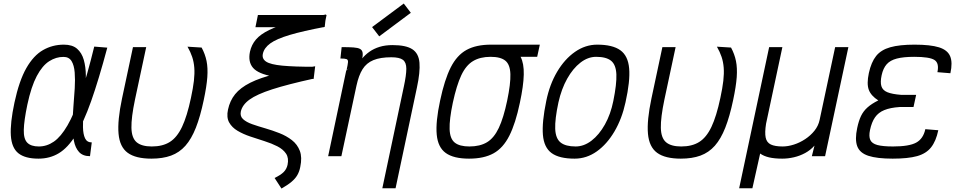

<svg xmlns="http://www.w3.org/2000/svg" viewBox="-20 -885 5440 1088"><path d="M500 -78 490 0Q449.5 0 428 -23.5Q406.5 -47 398.8 -87.2Q391 -127.5 391.2 -177.5Q391.5 -227.5 396 -281Q400.5 -334.5 403.5 -384.5Q406.5 -434.5 403.2 -474.8Q400 -515 385.5 -538.8Q371 -562.5 340 -562.5Q298 -563 259 -538.2Q220 -513.5 188.5 -454.2Q157 -395 135 -292Q116 -201 114.8 -149.5Q113.5 -98 134.5 -76.5Q155.5 -55 200 -55Q245.5 -55 285.2 -82.5Q325 -110 362.5 -174.5Q400 -239 437 -348.2Q474 -457.5 514 -621L588 -615Q539.5 -433.5 496.5 -312Q453.5 -190.5 409 -119Q364.5 -47.5 313.5 -16.8Q262.5 14 198 14Q122.5 14 84.2 -16.5Q46 -47 41.5 -117Q37 -187 62 -304Q88.5 -427.5 129.2 -499Q170 -570.5 223.8 -601.2Q277.5 -632 342 -632Q390 -632 416.8 -608.8Q443.5 -585.5 454.8 -545.8Q466 -506 466.5 -457Q467 -408 462.5 -355Q458 -302 453.8 -253Q449.5 -204 450.2 -164.2Q451 -124.5 462 -101.2Q473 -78 500 -78Z M838 14Q749 14 703.8 -19Q658.5 -52 651.8 -127Q645 -202 671.5 -327L733.5 -618H808.5L745 -321Q723.5 -218.5 724.8 -160.8Q726 -103 754.2 -79Q782.5 -55 840 -55Q901.5 -55 942.2 -80.5Q983 -106 1011.5 -166Q1040 -226 1062 -330Q1074 -385.5 1078.8 -427Q1083.5 -468.5 1081 -501.2Q1078.5 -534 1069 -562.5Q1059.5 -591 1042.5 -620.5L1122.5 -615.5Q1142.5 -578.5 1150.5 -539.2Q1158.5 -500 1154.8 -447.8Q1151 -395.5 1134.5 -318Q1115 -225 1090 -161.5Q1065 -98 1030.8 -59.2Q996.5 -20.5 949.2 -3.2Q902 14 838 14Z M1575 183.5 1536 123.5Q1571 106.5 1587.5 90Q1604 73.5 1609.5 49Q1617.5 10.5 1601 -14.2Q1584.5 -39 1551.8 -55.8Q1519 -72.5 1478.8 -85.2Q1438.5 -98 1398.2 -111.5Q1358 -125 1326.2 -143.8Q1294.5 -162.5 1278.5 -191.2Q1262.5 -220 1272 -264Q1282.5 -314 1312.2 -351Q1342 -388 1398.2 -416.2Q1454.5 -444.5 1544.8 -466.8Q1635 -489 1766 -509.5L1757.5 -439.5Q1610 -407 1522.5 -378.8Q1435 -350.5 1393.8 -320.5Q1352.5 -290.5 1344.5 -252Q1339.5 -226 1357.8 -209.5Q1376 -193 1409.2 -181.2Q1442.5 -169.5 1483.2 -157.8Q1524 -146 1563.5 -130.5Q1603 -115 1634 -91Q1665 -67 1679 -30.2Q1693 6.5 1681.5 61Q1676.5 87 1665 107Q1653.5 127 1632.2 145Q1611 163 1575 183.5ZM1757 -437.5Q1609.5 -437.5 1526.5 -452Q1443.5 -466.5 1414 -500.5Q1384.5 -534.5 1396.5 -592Q1405 -631.5 1430.5 -661.2Q1456 -691 1505.5 -715Q1555 -739 1633.8 -760.5Q1712.5 -782 1828 -803L1820 -732.5Q1695.5 -709 1621 -686.8Q1546.5 -664.5 1511.5 -639Q1476.5 -613.5 1469.5 -580Q1463.5 -552 1488 -535.8Q1512.5 -519.5 1579.5 -513Q1646.5 -506.5 1765.5 -506.5ZM1427.5 -731 1441.5 -800H1830.5L1816.5 -731Z M2146.5 182 2268.5 -394.5Q2282.5 -459.5 2282.5 -495.5Q2282.5 -531.5 2263 -546Q2243.5 -560.5 2197.5 -560.5Q2135 -560.5 2095.8 -544.2Q2056.5 -528 2034.5 -492.8Q2012.5 -457.5 2000 -399.5L1914.5 0H1839.5L1942 -485.5L2030.5 -551.5Q2049 -574.5 2073.8 -592Q2098.5 -609.5 2131 -619.5Q2163.5 -629.5 2204.5 -629.5Q2280.5 -629.5 2316.5 -606Q2352.5 -582.5 2357 -529.8Q2361.5 -477 2342.5 -388.5L2221.5 182ZM1944 -488.5Q1951 -519.5 1952 -533Q1953 -546.5 1943.8 -550Q1934.5 -553.5 1909 -553.5L1916 -618Q1957.5 -618 1982.8 -616.2Q2008 -614.5 2020.2 -607.8Q2032.5 -601 2034.8 -586.2Q2037 -571.5 2031.5 -545.5ZM2129 -679 2088.5 -731.5 2268 -865 2308 -812.5Z M2638 14Q2550.5 14 2506 -18Q2461.5 -50 2454.8 -122.2Q2448 -194.5 2474 -315Q2499 -433.5 2534 -502.8Q2569 -572 2623.5 -602Q2678 -632 2762 -632Q2827.5 -632 2869 -616Q2910.5 -600 2930 -563Q2949.5 -526 2948 -462.2Q2946.5 -398.5 2926 -303Q2901.5 -185.5 2866.2 -115.8Q2831 -46 2776.5 -16Q2722 14 2638 14ZM2640 -55Q2700 -55 2739.8 -79Q2779.5 -103 2806.5 -160Q2833.5 -217 2854 -315Q2874 -411 2872.2 -465Q2870.5 -519 2843.8 -541Q2817 -563 2760 -563Q2701 -563 2660.8 -539Q2620.5 -515 2594 -458.5Q2567.5 -402 2546 -303Q2526 -208 2527.8 -153.5Q2529.5 -99 2556.8 -77Q2584 -55 2640 -55ZM2754 -563 2769 -632H3039L3024 -563Z M3236 14Q3149 14 3105.8 -17.5Q3062.5 -49 3056.5 -120.8Q3050.5 -192.5 3075.5 -313Q3094.5 -406.5 3137 -478.2Q3179.5 -550 3238.2 -591Q3297 -632 3364 -632Q3451 -632 3495 -600.5Q3539 -569 3545.2 -497.5Q3551.5 -426 3524.5 -305Q3504.5 -212.5 3462 -140.2Q3419.5 -68 3361.8 -27Q3304 14 3236 14ZM3242 -55Q3289 -55 3332 -88Q3375 -121 3407.8 -179.5Q3440.5 -238 3455.5 -313Q3475 -409 3472.8 -463.5Q3470.5 -518 3443 -540.5Q3415.5 -563 3358 -563Q3311.5 -563 3269 -530Q3226.5 -497 3194 -439Q3161.5 -381 3144.5 -305Q3124 -209.5 3126.2 -154.8Q3128.5 -100 3156.8 -77.5Q3185 -55 3242 -55Z M3838 14Q3749 14 3703.8 -19Q3658.5 -52 3651.8 -127Q3645 -202 3671.5 -327L3733.5 -618H3808.5L3745 -321Q3723.5 -218.5 3724.8 -160.8Q3726 -103 3754.2 -79Q3782.5 -55 3840 -55Q3901.5 -55 3942.2 -80.5Q3983 -106 4011.5 -166Q4040 -226 4062 -330Q4074 -385.5 4078.8 -427Q4083.5 -468.5 4081 -501.2Q4078.5 -534 4069 -562.5Q4059.5 -591 4042.5 -620.5L4122.5 -615.5Q4142.5 -578.5 4150.5 -539.2Q4158.5 -500 4154.8 -447.8Q4151 -395.5 4134.5 -318Q4115 -225 4090 -161.5Q4065 -98 4030.8 -59.2Q3996.5 -20.5 3949.2 -3.2Q3902 14 3838 14Z M4168.5 182 4338.5 -618H4413.5L4321 -184Q4313 -133.5 4318.8 -105.5Q4324.5 -77.5 4348 -66.2Q4371.5 -55 4415 -55Q4445 -55 4478.8 -65.8Q4512.5 -76.5 4543 -96.8Q4573.5 -117 4595.5 -144.5Q4617.5 -172 4624.5 -205.5L4712.5 -618H4787.5L4655.5 0H4580.5L4595.5 -60Q4573 -34.5 4542.8 -18Q4512.5 -1.5 4479 6.2Q4445.5 14 4413 14Q4368.5 14 4338 6.8Q4307.5 -0.5 4287.5 -15L4243.5 182Z M5038.5 14Q4949.5 14 4900.5 -2.2Q4851.5 -18.5 4837.5 -56.8Q4823.5 -95 4837.5 -160Q4846 -200.5 4859.2 -228Q4872.5 -255.5 4895.8 -276.2Q4919 -297 4957 -316Q4916 -342 4903.2 -376Q4890.5 -410 4903.5 -471Q4917 -533 4944.8 -567.8Q4972.5 -602.5 5024.8 -617.2Q5077 -632 5162.5 -632Q5252.5 -632 5301 -616.8Q5349.5 -601.5 5364.2 -566.2Q5379 -531 5365.5 -470L5292 -476Q5303 -527.5 5275.2 -545.2Q5247.5 -563 5160.5 -563Q5100 -563 5062.2 -553.2Q5024.5 -543.5 5004.5 -520.8Q4984.5 -498 4976 -459Q4967.5 -420 4974.5 -396.8Q4981.5 -373.5 5008.2 -362.5Q5035 -351.5 5086 -347.5H5171.5L5156.5 -278.5H5077.5Q5025 -275 4991.2 -261.2Q4957.5 -247.5 4938.5 -220.2Q4919.5 -193 4910 -148Q4902.5 -112 4911.8 -91.8Q4921 -71.5 4952 -63.2Q4983 -55 5040.5 -55Q5132 -55 5172 -77Q5212 -99 5223.5 -153L5297 -147Q5284 -85 5256 -49.8Q5228 -14.5 5176.5 -0.2Q5125 14 5038.5 14Z"/></svg>

Font: Victor Mono Thin
Style: Italic
Weight: 100
Italic angle: -12°
Monospace: yes
Designer: Rune Bjørnerås
Version: Version 1.561;gftools[0.9.30]